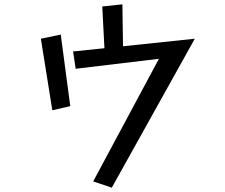

<svg xmlns="http://www.w3.org/2000/svg" viewBox="-20 -811 1040 888"><path d="M715 -539 330 -493 318 -573 463 -588 453 -781 546 -791 549 -597 881 -632 497 57 411 28ZM169 -632 261 -651 305 -320 222 -301Z"/></svg>

Font: Moralerspace Krypton JPDOC
Style: Regular
Weight: 400
Version: v0.0.6; ttfautohint (v1.8.4.7-5d5b-dirty) -l 6 -r 45 -G 200 